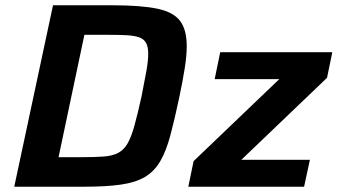

<svg xmlns="http://www.w3.org/2000/svg" viewBox="-20 -708 1280 728"><path d="M34 0 181 -688H406Q515 -688 576.5 -675Q638 -662 663 -628.5Q688 -595 688 -533Q688 -497 680.5 -449.5Q673 -402 660 -340Q642 -255 626 -195Q610 -135 587.5 -96.5Q565 -58 529.5 -37Q494 -16 438 -8Q382 0 297 0ZM202 -112H288Q340 -112 373.5 -114.5Q407 -117 428.5 -128.5Q450 -140 464 -164.5Q478 -189 490 -232.5Q502 -276 517 -344Q528 -399 535 -438.5Q542 -478 542 -504Q542 -530 534 -545Q526 -560 507.5 -566.5Q489 -573 459.5 -574.5Q430 -576 386 -576H300ZM694 0 714 -97 1039 -408H794L815 -510H1240L1220 -413L895 -102H1155L1133 0Z"/></svg>

Font: Saira Thin SemiBold
Style: Italic
Weight: 600
Italic angle: -12°
Version: Version 1.101